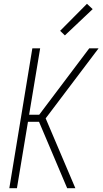

<svg xmlns="http://www.w3.org/2000/svg" viewBox="-20 -989 540 1009"><path d="M29 0 150 -735H191L133 -386H186L449 -735H498L220 -367L376 0H333L230 -243L185 -349H127L69 0ZM321 -803 296 -827 437 -969 467 -941Z"/></svg>

Font: Iosevka Curly XLtObl
Style: Regular
Weight: 200
Italic angle: -9°
Monospace: yes
Designer: Belleve Invis
Foundry: Belleve Invis
Version: Version 11.1.0; ttfautohint (v1.8.3)